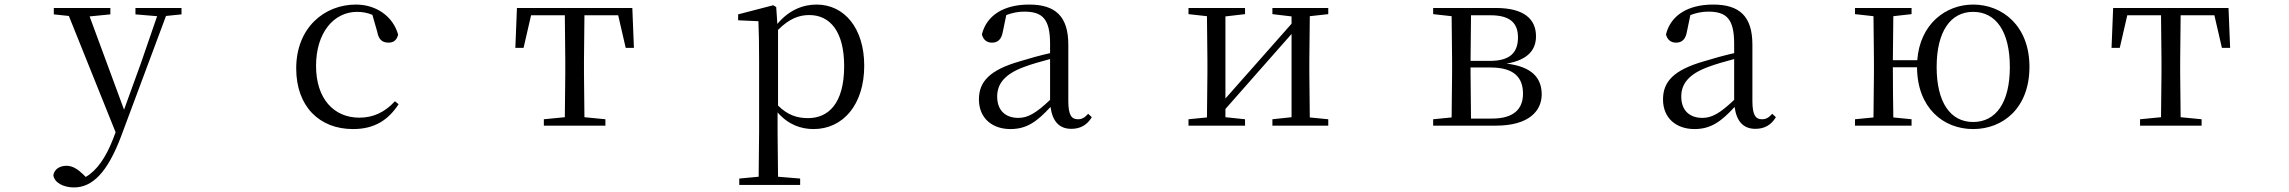

<svg xmlns="http://www.w3.org/2000/svg" viewBox="-20 -551 10040 842"><path d="M574 -488 669 -480 598 -274 524 -70 373 -479 464 -488V-516H216V-488L282 -481L487 29L476 58C445 138 406 196 356 225L344 213C321 191 298 176 272 176C244 176 219 189 214 217C218 251 260 271 304 271C385 271 451 206 511 47L708 -481L776 -488V-516H574Z M1528 15C1623 15 1683 -25 1728 -94L1712 -107C1667 -58 1616 -35 1556 -35C1444 -35 1366 -118 1366 -262C1366 -408 1444 -499 1546 -499C1569 -499 1591 -495 1613 -486L1634 -413C1640 -378 1656 -364 1684 -364C1706 -364 1720 -375 1726 -399C1704 -479 1630 -531 1541 -531C1403 -531 1279 -430 1279 -251C1279 -84 1381 15 1528 15Z M2456 0H2635V-28L2543 -37L2541 -229V-288L2543 -484H2691L2724 -341H2760L2753 -516H2247L2240 -341H2276L2309 -484H2457L2459 -288V-229L2457 -37L2365 -28V0Z M3548 15C3677 15 3770 -92 3770 -263C3770 -427 3683 -531 3561 -531C3500 -531 3439 -506 3389 -446L3384 -520L3371 -528L3217 -488V-462L3306 -458C3308 -408 3309 -355 3309 -287V27L3307 224L3222 232V260H3489V232L3392 224L3390 27V-58C3438 -3 3494 15 3548 15ZM3392 -420C3442 -470 3485 -485 3529 -485C3620 -485 3682 -413 3682 -261C3682 -95 3611 -33 3524 -33C3475 -33 3435 -46 3392 -88Z M4678 14C4717 14 4747 -2 4768 -37L4752 -52C4736 -34 4724 -28 4707 -28C4680 -28 4665 -45 4665 -108V-355C4665 -479 4609 -531 4493 -531C4380 -531 4306 -482 4286 -400C4292 -377 4307 -364 4330 -364C4355 -364 4372 -377 4378 -413L4393 -485C4420 -495 4445 -500 4471 -500C4550 -500 4585 -470 4585 -359V-318C4541 -308 4494 -295 4452 -282C4320 -244 4273 -193 4273 -115C4273 -32 4332 15 4411 15C4483 15 4528 -18 4587 -82C4595 -22 4623 14 4678 14ZM4585 -113C4522 -53 4486 -34 4446 -34C4390 -34 4353 -66 4353 -128C4353 -183 4386 -226 4470 -257C4504 -270 4544 -281 4585 -292Z M5560 -489 5644 -479V-447L5484 -266L5354 -119V-479L5440 -489V-516H5192V-489L5273 -480L5275 -288V-229L5273 -36L5192 -28V0H5440V-28L5354 -37V-73L5509 -249L5644 -402V-37L5560 -28V0H5805V-28L5724 -36L5722 -229V-288L5724 -480L5805 -489V-516H5560Z M6345 0H6540C6688 0 6741 -67 6741 -137C6741 -210 6697 -259 6587 -272C6687 -289 6716 -338 6716 -392C6716 -467 6664 -516 6540 -516H6265V-489L6346 -480L6348 -288V-229L6346 -36L6265 -28V0ZM6431 -484H6517C6602 -484 6637 -450 6637 -387C6637 -317 6598 -284 6514 -284H6429ZM6429 -255H6517C6621 -255 6659 -210 6659 -140C6659 -71 6616 -31 6523 -31H6431L6429 -229Z M7678 14C7717 14 7747 -2 7768 -37L7752 -52C7736 -34 7724 -28 7707 -28C7680 -28 7665 -45 7665 -108V-355C7665 -479 7609 -531 7493 -531C7380 -531 7306 -482 7286 -400C7292 -377 7307 -364 7330 -364C7355 -364 7372 -377 7378 -413L7393 -485C7420 -495 7445 -500 7471 -500C7550 -500 7585 -470 7585 -359V-318C7541 -308 7494 -295 7452 -282C7320 -244 7273 -193 7273 -115C7273 -32 7332 15 7411 15C7483 15 7528 -18 7587 -82C7595 -22 7623 14 7678 14ZM7585 -113C7522 -53 7486 -34 7446 -34C7390 -34 7353 -66 7353 -128C7353 -183 7386 -226 7470 -257C7504 -270 7544 -281 7585 -292Z M8633 -16C8534 -16 8473 -101 8473 -257C8473 -413 8534 -499 8633 -499C8733 -499 8794 -413 8794 -257C8794 -101 8733 -16 8633 -16ZM8633 15C8764 15 8880 -77 8880 -258C8880 -438 8761 -531 8633 -531C8514 -531 8400 -447 8388 -287H8281L8283 -480L8363 -489V-516H8115V-489L8196 -480L8198 -288V-229L8196 -36L8115 -28V0H8363V-28L8283 -36C8282 -92 8281 -177 8281 -256H8387C8388 -77 8503 15 8633 15Z M9456 0H9635V-28L9543 -37L9541 -229V-288L9543 -484H9691L9724 -341H9760L9753 -516H9247L9240 -341H9276L9309 -484H9457L9459 -288V-229L9457 -37L9365 -28V0Z"/></svg>

Font: Harano Aji Mincho CN
Style: Regular
Weight: 400
Foundry: Masamichi Hosoda
Version: HaranoAjiMinchoCN-Regular version 20230610;ttx 4.39.4